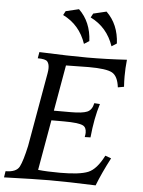

<svg xmlns="http://www.w3.org/2000/svg" viewBox="-88 -992 777 1041"><g transform="rotate(5 301.0 -472.0)"><path d="M472.2 0Q323.2 -5.9 219.2 -5.9Q148.9 -5.9 -26.4 0L-21 -34.2Q37.6 -34.2 54.2 -66.4Q70.8 -98.6 88.9 -181.2L159.7 -582.5Q162.6 -598.6 162.6 -610.8Q162.6 -634.3 152.3 -646.7Q142.1 -659.2 99.6 -659.2L105.5 -693.4Q270.5 -686.5 366.2 -686.5Q470.2 -686.5 582 -693.4Q577.1 -647.5 577.1 -602.5Q577.1 -574.2 579.1 -545.9L545.9 -540Q538.6 -600.6 506.8 -618.2Q475.1 -635.7 379.4 -635.7L255.4 -633.8L211.4 -383.8H302.7Q366.2 -383.8 392.3 -394.8Q418.5 -405.8 426.3 -443.4L457 -441.4Q432.1 -362.8 421.9 -256.8L390.6 -255.9Q393.6 -271 393.6 -279.8Q393.6 -309.1 374.5 -318.4Q349.6 -330.6 271 -330.6H202.6L154.3 -56.6Q202.6 -51.3 274.9 -51.3Q380.9 -51.3 426.5 -70.1Q472.2 -88.9 510.7 -165L543 -153.3Q499 -69.3 472.2 0ZM342.3 -758.8Q308.1 -859.9 216.3 -904.8L228 -926.8L299.3 -943.8Q365.2 -880.4 370.1 -776.4ZM492.2 -758.8Q458 -859.9 366.2 -904.8L377.9 -926.8L449.2 -943.8Q515.1 -880.4 520 -776.4Z"/></g></svg>

Font: Kelvinch
Style: Italic
Weight: 400
Italic angle: -10°
Designer: Paul James Miller
Foundry: High-Logic / Made with FontCreator
Version: Version 3.40;July 22, 2017;FontCreator 11.0.0.2388 64-bit